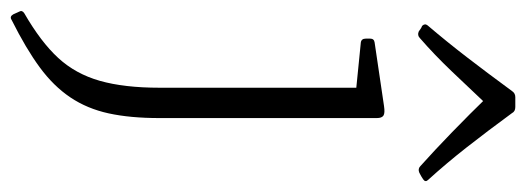

<svg xmlns="http://www.w3.org/2000/svg" viewBox="-350 -448 954 348"><g transform="rotate(90 127.0 -274.0)"><path d="M112 -86V-323H167V-86ZM-26 168Q-29 163 -23 159Q29 129 58 97.5Q87 66 99.5 22Q112 -22 112 -86H167Q167 -33 158.5 6Q150 45 129.5 75.5Q109 106 75 131Q41 156 -11 182Q-17 186 -21 179ZM112 -323V-467L130 -441L30 -451Q23 -452 23 -460V-468Q23 -475 30 -476L145 -493Q158 -495 162.5 -492Q167 -489 167 -480V-323ZM0 -562Q-5 -567 -1 -572Q28 -606 56.5 -643Q85 -680 118 -725Q122 -731 129 -731H147Q155 -731 158 -725Q191 -680 220 -643Q249 -606 279 -573Q284 -568 278 -564Q275 -562 272.5 -560.5Q270 -559 266 -557Q259 -554 254 -559Q225 -585 192.5 -616.5Q160 -648 126 -683H146Q113 -648 82.5 -616Q52 -584 22 -558Q17 -553 10 -556Q7 -558 5 -559.5Q3 -561 0 -562Z"/></g></svg>

Font: Hahmlet ExtraLight
Style: Regular
Weight: 250
Designer: Minjoo Ham & Mark Frömberg
Foundry: hypertype
Version: Version 1.002